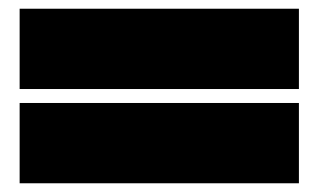

<svg xmlns="http://www.w3.org/2000/svg" viewBox="-20 -560 730 440"><path d="M25 -356V-540H665V-356ZM25 -140V-324H665V-140Z"/></svg>

Font: Foldit Black
Style: Regular
Weight: 900
Version: Version 1.003